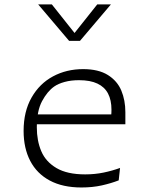

<svg xmlns="http://www.w3.org/2000/svg" viewBox="-20 -818 660 850"><path d="M143 -254.5Q143 -195 162.8 -148.5Q182.5 -102 230 -74Q277.5 -46 357 -46Q400 -46 438.5 -54Q477 -62 511.5 -74.5L505.5 -19.5Q472 -6.5 430.8 2.8Q389.5 12 340.5 12Q257.5 12 200.2 -18.8Q143 -49.5 113.8 -105.8Q84.5 -162 84.5 -238.5Q84.5 -324.5 119.8 -386.2Q155 -448 214.8 -480Q274.5 -512 348 -512Q416 -512 457.8 -485.8Q499.5 -459.5 517.2 -416.8Q535 -374 535 -321.5V-268H136.5V-311.5H489L469 -282.5Q471 -294 472.2 -306Q473.5 -318 473.5 -332Q473.5 -375 458.2 -404Q443 -433 411.2 -448Q379.5 -463 330 -463Q294 -463 266 -455.2Q238 -447.5 220 -435Q189.5 -413.5 166.2 -370.2Q143 -327 143 -254.5ZM286 -637H334L471 -798.5H410.5L310 -672L209.5 -798.5H149Z"/></svg>

Font: Monaspace Argon Var
Style: Regular
Weight: 400
Designer: Riley Cran and the Lettermatic Team
Version: Version 1.000 (Monaspace Argon Var)